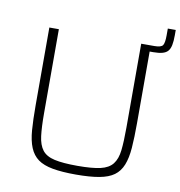

<svg xmlns="http://www.w3.org/2000/svg" viewBox="-87 -865 895 953"><g transform="rotate(10 361.0 -388.5)"><path d="M570 -657V-688H631Q666 -688 674 -701Q682 -714 682 -751V-785H722V-758Q722 -728 718 -708.5Q714 -689 704.5 -678Q695 -667 677 -662Q659 -657 631 -657ZM358 8Q288 8 241 -0.5Q194 -9 166.5 -29Q139 -49 124.5 -84Q110 -119 106 -171Q102 -223 102 -296V-688H150V-265Q150 -195 155.5 -150.5Q161 -106 180.5 -80.5Q200 -55 242.5 -45.5Q285 -36 358 -36Q432 -36 473.5 -45.5Q515 -55 535 -80.5Q555 -106 560 -150.5Q565 -195 565 -265V-688H613V-296Q613 -223 609 -171Q605 -119 591 -84Q577 -49 549.5 -29Q522 -9 475 -0.5Q428 8 358 8Z"/></g></svg>

Font: Saira Thin ExtraLight
Style: Regular
Weight: 250
Version: Version 1.101